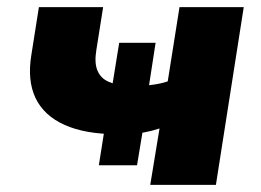

<svg xmlns="http://www.w3.org/2000/svg" viewBox="-20 -518 730 538"><path d="M401 0 427 -158Q406 -151 384 -147Q362 -143 345 -142L383 -170L364 -55H257L275 -169L309 -142Q219 -142 161 -168Q103 -194 79.5 -243.5Q56 -293 68 -365L89 -498H269L250 -378Q244 -342 253 -320.5Q262 -299 283 -289.5Q304 -280 333 -278L292 -262L314 -398H416L395 -262L372 -277Q391 -278 411.5 -281Q432 -284 450 -290L483 -498H663L585 0Z"/></svg>

Font: Nunito Sans 10pt Black
Style: Italic
Weight: 900
Italic angle: -9°
Designer: Vernon Adams
Foundry: Vernon Adams
Version: Version 3.101;gftools[0.9.27]